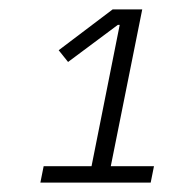

<svg xmlns="http://www.w3.org/2000/svg" viewBox="-20 -718 360 409"><path d="M66 -329 73 -364H175L235 -665H231L125 -586L105 -611L220 -698H283L216 -364H308L301 -329Z"/></svg>

Font: IBM Plex Sans Condensed Light
Style: Italic
Weight: 300
Width: 3
Italic angle: -11°
Designer: Mike Abbink, Paul van der Laan, Pieter van Rosmalen
Foundry: Bold Monday
Version: Version 1.3